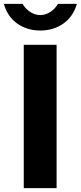

<svg xmlns="http://www.w3.org/2000/svg" viewBox="-52 -974 418 994"><path d="M241 -742V0H71V-742ZM-32 -954H65Q79 -929 104 -912.5Q129 -896 157 -896Q184 -896 209 -912.5Q234 -929 248 -954H346Q327 -888 276 -852Q225 -816 157 -816Q89 -816 38 -851.5Q-13 -887 -32 -954Z"/></svg>

Font: Morrison
Style: Bold
Weight: 700
Designer: Pablo Impallari, Rodrigo Fuenzalida (Modified by Dan O. Williams)
Version: Version 0.03;June 6, 2019;FontCreator 11.5.0.2425 64-bit; tt